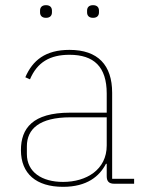

<svg xmlns="http://www.w3.org/2000/svg" viewBox="-20 -711 559 743"><path d="M158 -642C175 -642 181 -652 181 -663V-670C181 -681 175 -691 158 -691C141 -691 135 -681 135 -670V-663C135 -652 141 -642 158 -642ZM340 -642C357 -642 363 -652 363 -663V-670C363 -681 357 -691 340 -691C323 -691 317 -681 317 -670V-663C317 -652 323 -642 340 -642ZM499 0V-19H414V-352C414 -459 359 -518 249 -518C155 -518 106 -477 78 -412L96 -404C124 -470 173 -499 249 -499C343 -499 393 -453 393 -349V-275H251C106 -275 61 -214 61 -130C61 -39 120 12 224 12C317 12 365 -29 390 -77H393V-29C393 -9 402 0 422 0ZM224 -7C142 -7 84 -45 84 -115V-145C84 -212 133 -257 252 -257H393V-148C393 -54 314 -7 224 -7Z"/></svg>

Font: IBM Plex Arabic Thin
Style: Regular
Weight: 100
Designer: Mike Abbink, Paul van der Laan, Pieter van Rosmalen, Wael Morcos, Khajak Apelian
Foundry: Bold Monday
Version: Version 1.0